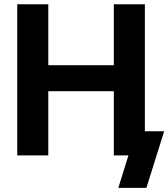

<svg xmlns="http://www.w3.org/2000/svg" viewBox="-20 -748 810 924"><path d="M63 0V-727.5H212.4V-434.1H527.8V-727.5H677.2V0H527.8V-309.1H212.4V0ZM549.3 156.2 598.1 0H558.6V-116.2H770L684.6 156.2Z"/></svg>

Font: Inter 18pt
Style: Bold
Weight: 700
Designer: Rasmus Andersson
Foundry: rsms
Version: Version 4.001;git-66647c0bb